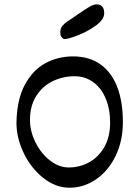

<svg xmlns="http://www.w3.org/2000/svg" viewBox="-20 -857 649 888"><path d="M548.3 -292Q548.3 -204.6 514.4 -135.3Q480.5 -65.9 423.8 -27.3Q367.2 11.2 302.2 11.2Q237.3 11.2 180.4 -33.9Q123.5 -79.1 89.8 -148.9Q56.2 -218.8 56.2 -288.1Q57.6 -394.5 94.2 -463.6Q130.9 -532.7 189.5 -564.5Q248 -596.2 317.9 -596.2Q392.1 -596.2 443.8 -559.8Q495.6 -523.4 522 -455.3Q548.3 -387.2 548.3 -292ZM489.3 -289.1Q489.3 -354 468.3 -402.8Q447.3 -451.7 409.9 -478Q372.6 -504.4 325.2 -504.4Q271.5 -504.4 224.1 -481.7Q176.8 -459 147.7 -413.3Q118.7 -367.7 118.7 -302.2Q118.7 -250 144 -198.7Q169.4 -147.5 210.9 -115Q252.4 -82.5 297.9 -82.5Q348.6 -82.5 392.3 -106.4Q436 -130.4 462.6 -177.2Q489.3 -224.1 489.3 -289.1ZM292 -758.3Q314.9 -772.5 337.9 -789.1Q372.1 -813 392.6 -825Q413.1 -836.9 426.8 -836.9Q442.9 -836.9 452.4 -827.1Q461.9 -817.4 461.9 -795.9Q461.9 -767.6 425.3 -740.2Q388.7 -712.9 342.5 -694.6Q296.4 -676.3 278.3 -676.3Q278.3 -675.3 272.9 -678Q267.6 -680.7 263.2 -687.7Q258.8 -694.8 258.8 -708.5Q258.8 -724.6 267.8 -736.3Q276.9 -748 292 -758.3Z"/></svg>

Font: Dekko
Style: Regular
Weight: 400
Designer: Multiple
Foundry: Sorkin Type
Version: Version 2.001